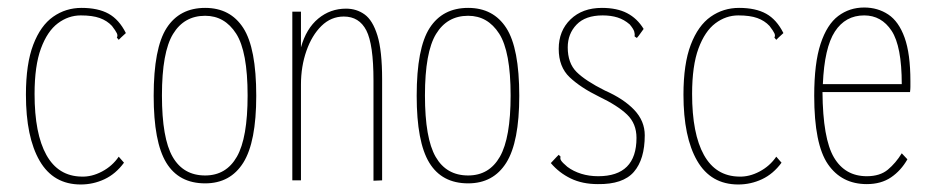

<svg xmlns="http://www.w3.org/2000/svg" viewBox="-20 -480 2490 511"><path d="M195 11Q122 11 85.5 -52Q49 -115 49 -228Q49 -310 68.5 -361Q88 -412 121.5 -435.5Q155 -459 197 -459Q241 -459 269 -443.5Q297 -428 315 -392L302 -380L296 -374L291 -380Q294 -385 291 -391.5Q288 -398 278 -411Q265 -425 245.5 -432Q226 -439 195 -439Q162 -439 134 -418Q106 -397 89 -351Q72 -305 72 -230Q72 -124 103.5 -67.5Q135 -11 197 -10Q224 -9 251.5 -23.5Q279 -38 296 -63L310 -47Q288 -17 258 -3Q228 11 195 11Z M526 8Q456 8 422.5 -47Q389 -102 389 -225Q389 -352 423.5 -405.5Q458 -459 526 -459Q593 -459 627.5 -405.5Q662 -352 662 -225Q662 -102 627.5 -47Q593 8 526 8ZM526 -13Q582 -13 610.5 -63Q639 -113 639 -226Q639 -343 608.5 -390.5Q578 -438 526 -438Q470 -438 440.5 -389.5Q411 -341 411 -226Q411 -112 439.5 -62.5Q468 -13 526 -13Z M758 0V-449H781V-354Q795 -404 827 -430.5Q859 -457 901 -457Q929 -457 950.5 -441.5Q972 -426 984.5 -385.5Q997 -345 997 -269V0L974 1V-266Q974 -362 955 -399Q936 -436 895 -436Q861 -436 835.5 -411Q810 -386 795.5 -344.5Q781 -303 781 -255V0Z M1226 8Q1156 8 1122.5 -47Q1089 -102 1089 -225Q1089 -352 1123.5 -405.5Q1158 -459 1226 -459Q1293 -459 1327.5 -405.5Q1362 -352 1362 -225Q1362 -102 1327.5 -47Q1293 8 1226 8ZM1226 -13Q1282 -13 1310.5 -63Q1339 -113 1339 -226Q1339 -343 1308.5 -390.5Q1278 -438 1226 -438Q1170 -438 1140.5 -389.5Q1111 -341 1111 -226Q1111 -112 1139.5 -62.5Q1168 -13 1226 -13Z M1571 10Q1530 10 1499 -5Q1468 -20 1446 -46L1461 -62L1467 -68L1472 -63Q1470 -58 1473.5 -52.5Q1477 -47 1490 -36Q1506 -24 1527 -17.5Q1548 -11 1572 -11Q1674 -11 1674 -113Q1674 -151 1649 -175Q1624 -199 1574 -223Q1525 -247 1496 -274.5Q1467 -302 1467 -350Q1467 -398 1498.5 -428.5Q1530 -459 1582 -459Q1622 -459 1649 -445Q1676 -431 1693 -403L1680 -385L1675 -379L1669 -383Q1670 -389 1668 -396Q1666 -403 1656 -415Q1641 -428 1623.5 -433.5Q1606 -439 1584 -439Q1538 -439 1514.5 -414.5Q1491 -390 1491 -354Q1491 -312 1514.5 -288.5Q1538 -265 1590 -239Q1640 -217 1668 -187.5Q1696 -158 1696 -120Q1696 -56 1667 -22.5Q1638 11 1571 10Z M1945 11Q1872 11 1835.5 -52Q1799 -115 1799 -228Q1799 -310 1818.5 -361Q1838 -412 1871.5 -435.5Q1905 -459 1947 -459Q1991 -459 2019 -443.5Q2047 -428 2065 -392L2052 -380L2046 -374L2041 -380Q2044 -385 2041 -391.5Q2038 -398 2028 -411Q2015 -425 1995.5 -432Q1976 -439 1945 -439Q1912 -439 1884 -418Q1856 -397 1839 -351Q1822 -305 1822 -230Q1822 -124 1853.5 -67.5Q1885 -11 1947 -10Q1974 -9 2001.5 -23.5Q2029 -38 2046 -63L2060 -47Q2038 -17 2008 -3Q1978 11 1945 11Z M2287 10Q2220 10 2183.5 -43Q2147 -96 2147 -225Q2147 -312 2164 -363.5Q2181 -415 2211 -437.5Q2241 -460 2280 -460Q2316 -460 2344 -441.5Q2372 -423 2387.5 -380Q2403 -337 2403 -264Q2403 -255 2403 -249Q2403 -243 2402 -235H2169Q2170 -111 2199.5 -61Q2229 -11 2287 -11Q2322 -11 2343 -28.5Q2364 -46 2380 -72L2395 -56Q2378 -26 2351.5 -8Q2325 10 2287 10ZM2170 -256H2380Q2380 -357 2353 -398Q2326 -439 2280 -439Q2230 -439 2202 -396Q2174 -353 2170 -256Z"/></svg>

Font: Inconsolata ExtraCondensed ExtraLight
Style: Regular
Weight: 200
Width: 2
Monospace: yes
Designer: Raph Levien, Cyreal, Brenton Simpson
Foundry: Raph Levien, Cyreal, Google
Version: Version 3.001; ttfautohint (v1.8.2.53-6de2)